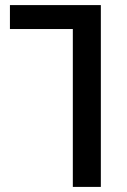

<svg xmlns="http://www.w3.org/2000/svg" viewBox="-20 -734 497 754"><path d="M266 -620H19V-714H376V0H266Z"/></svg>

Font: Noto Sans Georgian Medium Narrow
Style: Regular
Weight: 500
Width: 4
Designer: Monotype Design team
Foundry: Monotype Imaging Inc.
Version: Version 1.000